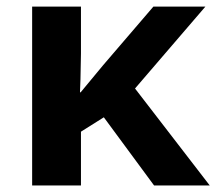

<svg xmlns="http://www.w3.org/2000/svg" viewBox="-20 -566 660 586"><path d="M227.1 0H78.1V-545.9H227.1V-402.8L225.6 -324.2L224.1 -284.2H226.1L294.9 -367.2L448.2 -545.9H606.9L392.1 -295.9L620.1 0H450.2L296.9 -208L227.1 -164.1Z"/></svg>

Font: NotoSans-Bold
Style: Bold
Weight: 700
Designer: Monotype Design team
Foundry: Monotype Imaging Inc.
Version: Version 1.04